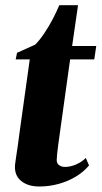

<svg xmlns="http://www.w3.org/2000/svg" viewBox="-20 -684 379 716"><path d="M203 -186.5Q199.5 -162.5 197 -143Q194.5 -123.5 193 -109.5Q191.5 -95.5 191.5 -87.5Q191.5 -74 200.8 -67.8Q210 -61.5 222.5 -61.5Q242 -61.5 263.2 -70.5Q284.5 -79.5 300 -95L312 -67Q292 -43 262.5 -25.2Q233 -7.5 198 2Q163 11.5 126.5 11.5Q84 11.5 58.5 -9.5Q33 -30.5 36 -69Q36.5 -73.5 37.8 -82.8Q39 -92 41.2 -106.5Q43.5 -121 46.5 -141.8Q49.5 -162.5 53 -190.5L91 -462.5H38.5L43.5 -487L111 -517.5Q127 -533 144.2 -558.5Q161.5 -584 176.5 -612.5Q191.5 -641 201 -664.5H271L249 -512.5H339L331.5 -462.5H241.5Z"/></svg>

Font: Merriweather 120pt ExtraBold
Style: Italic
Weight: 800
Italic angle: -7.8°
Version: Version 2.101